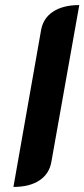

<svg xmlns="http://www.w3.org/2000/svg" viewBox="-20 -729 333 758"><path d="M142 -609Q150 -657 189.5 -683Q229 -709 293 -709L183 -91Q175 -43 136 -17Q97 9 33 9Z"/></svg>

Font: K2D
Style: Bold Italic
Weight: 700
Italic angle: -10°
Designer: Katatrad Aksorn Co.,Ltd.
Foundry: Cadson Demak Co.,Ltd.
Version: Version 1.000; ttfautohint (v1.6)